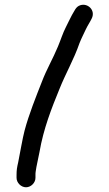

<svg xmlns="http://www.w3.org/2000/svg" viewBox="-20 -696 462 812"><path d="M130 56V45C130 39 130 34 131 29C135 1 139 -11 147 -53C164 -152 198 -238 232 -321C258 -386 293 -446 316 -513C325 -536 334 -552 343 -572C351 -589 361 -603 368 -618C385 -652 352 -684 320 -674C300 -668 295 -649 284 -632C275 -616 267 -597 258 -580C246 -557 236 -525 225 -499C204 -448 177 -403 157 -350C133 -289 102 -212 84 -144C76 -115 63 -39 57 -10C52 12 50 22 50 45V56C50 77 69 96 90 96C111 96 130 77 130 56Z"/></svg>

Font: Electronic
Style: ExBd
Weight: 800
Version: Version 1.011